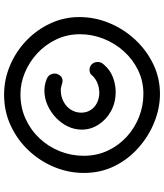

<svg xmlns="http://www.w3.org/2000/svg" viewBox="50 -856 821 962"><g transform="rotate(-90 461.0 -375.5)"><path d="M471 15Q400 15 330 -13Q260 -41 202 -92Q144 -143 109.5 -212.5Q75 -282 75 -366Q75 -443 104.5 -514.5Q134 -586 187 -642.5Q240 -699 311.5 -732.5Q383 -766 467 -766Q543 -766 613 -736.5Q683 -707 737.5 -655Q792 -603 824 -534.5Q856 -466 856 -389Q856 -312 826.5 -240Q797 -168 744 -110.5Q691 -53 621 -19Q551 15 471 15ZM471 -68Q535 -68 589.5 -94.5Q644 -121 684.5 -166Q725 -211 747.5 -268Q770 -325 770 -386Q770 -450 744 -504.5Q718 -559 675 -599Q632 -639 578.5 -661.5Q525 -684 470 -684Q402 -684 345.5 -658Q289 -632 247.5 -587.5Q206 -543 183.5 -486Q161 -429 161 -367Q161 -301 187 -246Q213 -191 257 -151Q301 -111 356.5 -89.5Q412 -68 471 -68ZM481 -207Q427 -207 384.5 -230.5Q342 -254 317 -293Q292 -332 292 -376Q292 -413 308 -446.5Q324 -480 352 -506.5Q380 -533 415 -548.5Q450 -564 487 -564Q501 -564 515 -561.5Q529 -559 544 -553Q560 -547 566.5 -536Q573 -525 573 -511Q573 -499 563 -486Q553 -473 536 -473Q532 -473 528.5 -474Q525 -475 521 -476Q514 -478 506 -480Q498 -482 490 -482Q459 -482 433 -468.5Q407 -455 392 -431.5Q377 -408 377 -379Q377 -354 389.5 -333.5Q402 -313 425 -301Q448 -289 477 -289Q501 -289 524 -298Q547 -307 563 -324Q568 -332 576 -335Q584 -338 591 -338Q608 -338 619.5 -326.5Q631 -315 631 -296Q631 -288 627.5 -280Q624 -272 616 -264Q591 -235 555 -221Q519 -207 481 -207Z"/></g></svg>

Font: Playpen Sans Arabic
Style: Regular
Weight: 400
Designer: Azza Alameddine, Laura Meseguer, Veronika Burian, José Scaglione
Foundry: TypeTogether
Version: Version 2.000